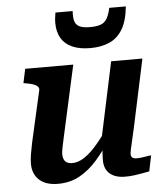

<svg xmlns="http://www.w3.org/2000/svg" viewBox="-55 -838 779 899"><g transform="rotate(-5 334.0 -389.0)"><path d="M224 -190Q219 -167 216 -151.5Q213 -136 213 -124Q213 -111 217.5 -101Q222 -91 231.5 -85.5Q241 -80 257 -80Q284 -80 312.5 -98.5Q341 -117 371 -151.5Q401 -186 434 -234L443 -186Q406 -127 367 -82.5Q328 -38 283 -13.5Q238 11 182 11Q124 11 93.5 -17.5Q63 -46 63 -93Q63 -114 67 -138Q71 -162 77 -191L132 -434Q134 -444 127 -451Q120 -458 106 -463Q92 -468 72 -471L61 -473L75 -539H301ZM557 -216Q549 -181 543.5 -157Q538 -133 535 -119Q532 -105 532 -98Q532 -87 538.5 -81.5Q545 -76 558 -76Q577 -76 595.5 -79.5Q614 -83 627 -84L612 -10Q597 -7 578 -3.5Q559 0 539 2.5Q519 5 497 5Q452 5 426 -17Q400 -39 400 -82Q400 -88 400.5 -98.5Q401 -109 402 -122.5Q403 -136 405 -152L395 -144L479 -539H626ZM388 -609Q438 -609 476.5 -625.5Q515 -642 539 -681Q563 -720 570 -789H492Q485 -757 474.5 -739Q464 -721 445 -714Q426 -707 394 -707Q361 -707 344 -716Q327 -725 322.5 -743.5Q318 -762 320 -789H239Q237 -776 235.5 -764.5Q234 -753 234 -741Q234 -699 251 -669.5Q268 -640 302.5 -624.5Q337 -609 388 -609Z"/></g></svg>

Font: Roboto Serif 20pt SemiBold
Style: Italic
Weight: 600
Italic angle: -10°
Version: Version 1.007